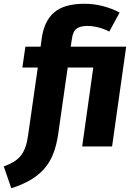

<svg xmlns="http://www.w3.org/2000/svg" viewBox="-100 -779 714 1021"><path d="M101 -420H19L35 -531H116L122 -576Q135 -668 188.5 -713.5Q242 -759 350 -759Q400 -759 449 -746Q498 -733 536 -712L481 -611Q455 -625 424 -633Q393 -641 364 -641Q326 -641 306.5 -626Q287 -611 282 -570L276 -531H571L496 0H337L396 -420H260L209 -63Q200 -3 181.5 42.5Q163 88 132.5 121.5Q102 155 59.5 179.5Q17 204 -40 222L-80 106Q-49 95 -27 81.5Q-5 68 10 49.5Q25 31 34.5 5Q44 -21 49 -57Z"/></svg>

Font: Szlgxwxxxixliatcpuztgldltzi
Style: Regular
Weight: 700
Italic angle: -8°
Designer: Carrois Corporate & Edenspiekermann
Foundry: Carrois Corporate GbR & Edenspiekermann AG
Version: Version 2.001